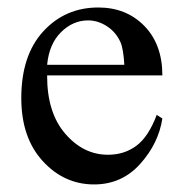

<svg xmlns="http://www.w3.org/2000/svg" viewBox="-20 -481 484 515"><path d="M106.4 -278.8Q106 -179.2 154.8 -122.6Q203.6 -65.9 269.5 -65.9Q313.5 -65.9 345.9 -90.1Q378.4 -114.3 400.4 -172.9L415.5 -163.1Q405.3 -96.2 356 -41.3Q306.6 13.7 232.4 13.7Q151.9 13.7 94.5 -49.1Q37.1 -111.8 37.1 -217.8Q37.1 -332.5 95.9 -396.7Q154.8 -460.9 243.7 -460.9Q318.8 -460.9 367.2 -411.4Q415.5 -361.8 415.5 -278.8ZM106.4 -307.1H313.5Q311 -350.1 303.2 -367.7Q291 -395 266.8 -410.6Q242.7 -426.3 216.3 -426.3Q175.8 -426.3 143.8 -394.8Q111.8 -363.3 106.4 -307.1Z"/></svg>

Font: Jameel Khushkhati
Style: Regular
Weight: 400
Version: Version 3.5